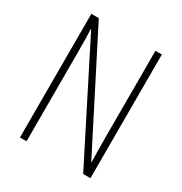

<svg xmlns="http://www.w3.org/2000/svg" viewBox="-167 -837 910 960"><g transform="rotate(30 287.5 -357.0)"><path d="M491 0H449L122 -646H119Q121 -616 121.5 -584.5Q122 -553 122 -512V0H84V-714H127L454 -72H456Q455 -108 454.5 -146Q454 -184 454 -211V-714H491Z"/></g></svg>

Font: Noto Sans Thai Cond ExtLt
Style: Regular
Weight: 200
Width: 3
Designer: Monotype Design Team
Foundry: Monotype Imaging Inc.
Version: Version 2.002; ttfautohint (v1.8.4.7-5d5b)